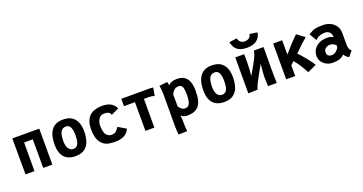

<svg xmlns="http://www.w3.org/2000/svg" viewBox="-43 -1519 4744 2511"><g transform="rotate(-20 2329.0 -264.0)"><path d="M188 -395.5V2.4H63L61.5 -498.5L309.1 -498H436L436.5 2.4H309.6L308.6 -395.5Z M822.8 -120.6Q852.1 -152.8 852.1 -258.8Q852.1 -258.8 852.1 -266.6Q851.1 -331.1 833 -368.2Q814.9 -405.3 771.5 -405.3Q719.2 -405.3 697.5 -361.3Q675.8 -317.4 675.8 -235.4Q675.8 -172.9 699.2 -134.5Q722.7 -96.2 765.6 -96.2Q785.2 -96.7 797.1 -101.8Q809.1 -106.9 822.8 -120.6ZM765.1 2.9Q656.2 2.9 604.5 -57.9Q552.7 -118.7 552.7 -226.6Q552.7 -503.9 764.2 -503.9Q834.5 -503.9 878.2 -479.7Q921.9 -455.6 948.2 -405.8Q977.1 -350.1 977.1 -265.1Q977.1 -229 972.7 -196.8Q968.3 -164.6 959 -133.8Q949.7 -103 933.1 -78.6Q916.5 -54.2 893.8 -35.6Q871.1 -17.1 838.6 -7.1Q806.2 2.9 766.1 2.9Z M1197.3 -257.8Q1197.3 -213.9 1206.1 -181.9Q1214.8 -149.9 1226.3 -134.5Q1237.8 -119.1 1254.4 -110.4Q1271 -101.6 1280 -100.3Q1289.1 -99.1 1299.8 -99.1H1305.7Q1339.4 -99.1 1361.6 -117.7Q1383.8 -136.2 1404.3 -170.9L1514.6 -105.5Q1489.7 -50.3 1439.9 -23.4Q1390.1 3.4 1310.5 3.4Q1262.2 3.4 1223.4 -4.4Q1184.6 -12.2 1152.8 -35.6Q1107.4 -70.8 1088.6 -125.2Q1069.8 -179.7 1069.8 -257.3Q1069.8 -497.1 1310.5 -497.1Q1390.6 -497.1 1435.1 -467.3Q1478.5 -438 1497.6 -393.6L1390.1 -343.8Q1377 -394 1301.8 -394Q1251 -394 1224.1 -354.5Q1197.3 -314.9 1197.3 -257.8Z M1731 4.4V-395.5Q1675.3 -395.5 1632.3 -395.3Q1589.4 -395 1578.1 -395V-497.6Q1604 -497.6 1752.7 -497.8Q1901.4 -498 1951.2 -498Q2000.5 -498 2021 -494.6L2001 -381.8Q1970.7 -395.5 1929.2 -395.5H1855.5V4.4Z M2402.8 -259.3Q2402.8 -330.6 2388.4 -363.3Q2374 -396 2341.8 -396Q2298.8 -396 2276.9 -377.4Q2254.9 -358.9 2235.4 -320.3L2236.3 -151.9Q2273.9 -94.2 2317.9 -94.2Q2347.2 -94.2 2365 -107.9Q2382.8 -121.6 2392.8 -158.4Q2402.8 -195.3 2402.8 -259.3ZM2116.2 -360.8V-373.5Q2116.2 -416.5 2105.5 -486.3L2216.8 -499Q2223.1 -481.9 2226.6 -449.7Q2266.1 -493.7 2349.6 -493.7Q2527.8 -493.7 2527.8 -269Q2527.8 -225.6 2524.4 -191.7Q2521 -157.7 2512.2 -125.7Q2503.4 -93.8 2487.8 -70.8Q2472.2 -47.9 2449.2 -30.5Q2426.3 -13.2 2392.6 -4.6Q2358.9 3.9 2315.4 3.9Q2260.7 3.9 2229.5 -29.3Q2230 -22.5 2232.7 -2.4Q2235.4 17.6 2236.3 29.8V74.2Q2236.3 127.9 2243.2 194.3L2122.1 197.8Q2115.2 142.1 2115.2 71.3Z M2893.1 -120.6Q2922.4 -152.8 2922.4 -258.8Q2922.4 -258.8 2922.4 -266.6Q2921.4 -331.1 2903.3 -368.2Q2885.3 -405.3 2841.8 -405.3Q2789.6 -405.3 2767.8 -361.3Q2746.1 -317.4 2746.1 -235.4Q2746.1 -172.9 2769.5 -134.5Q2793 -96.2 2835.9 -96.2Q2855.5 -96.7 2867.4 -101.8Q2879.4 -106.9 2893.1 -120.6ZM2835.4 2.9Q2726.6 2.9 2674.8 -57.9Q2623 -118.7 2623 -226.6Q2623 -503.9 2834.5 -503.9Q2904.8 -503.9 2948.5 -479.7Q2992.2 -455.6 3018.6 -405.8Q3047.4 -350.1 3047.4 -265.1Q3047.4 -229 3043 -196.8Q3038.6 -164.6 3029.3 -133.8Q3020 -103 3003.4 -78.6Q2986.8 -54.2 2964.1 -35.6Q2941.4 -17.1 2908.9 -7.1Q2876.5 2.9 2836.4 2.9Z M3354 -651.4Q3392.6 -651.4 3416 -670.9Q3439.5 -690.4 3441.9 -720.2L3548.8 -705.6Q3539.6 -638.7 3491 -600.3Q3442.4 -562 3356.9 -562Q3272 -562 3224.1 -595.9Q3176.3 -629.9 3159.2 -710L3266.1 -724.6Q3283.2 -651.4 3354 -651.4ZM3422.9 -498 3557.6 -497.6Q3556.2 -317.9 3556.2 -204.6Q3556.2 -70.8 3560.1 2.9H3438Q3434.1 -71.3 3433.6 -135.7Q3433.6 -155.8 3437.3 -198Q3440.9 -240.2 3444.3 -272.5L3448.2 -304.7Q3361.8 -153.8 3334 -98.1Q3306.2 -42.5 3293 0L3163.6 3.4V-496.6H3288.1V-370.1Q3288.1 -344.7 3284.9 -287.1Q3281.7 -229.5 3277.3 -196.3Q3365.7 -345.7 3390.6 -397.5Q3415.5 -449.2 3422.9 -498Z M3942.9 -266.1Q3987.3 -222.2 4040 -156.7Q4092.8 -91.3 4119.1 -45.9L3995.1 11.7Q3929.2 -113.8 3862.8 -191.4L3816.9 -147.9V0H3691.4V-498H3816.9V-298.8Q3929.2 -429.7 4013.7 -509.8L4120.1 -430.7Q4057.6 -380.9 3942.9 -266.1Z M4295.9 -154.8Q4295.9 -121.6 4314.7 -106.9Q4333.5 -92.3 4360.8 -92.3Q4397 -92.3 4426 -118.2Q4455.1 -144 4463.4 -169.4V-192.4Q4449.7 -208 4427 -218.8Q4404.3 -229.5 4381.3 -229.5Q4351.6 -229.5 4323.7 -210.2Q4295.9 -190.9 4295.9 -154.8ZM4588.4 -154.3Q4588.4 -120.1 4596.7 -99.1Q4605 -78.1 4625.5 -62L4564.5 10.7Q4558.6 6.3 4547.4 -1.5Q4536.1 -9.3 4530.8 -13.7Q4525.4 -18.1 4517.3 -27.6Q4509.3 -37.1 4502 -49.3Q4473.1 -19.5 4436.8 -7.1Q4400.4 5.4 4335.9 5.4Q4271 5.4 4219.5 -38.8Q4168 -83 4168 -147.5Q4168 -218.8 4211.4 -263.7Q4245.1 -297.9 4286.1 -312.5Q4327.1 -327.1 4381.3 -327.1Q4429.7 -327.1 4463.4 -304.2Q4463.4 -332.5 4454.3 -353Q4445.3 -373.5 4430.9 -383.1Q4416.5 -392.6 4403.6 -396.5Q4390.6 -400.4 4377.4 -400.4Q4290.5 -400.4 4239.3 -346.2L4179.7 -447.8Q4211.4 -467.8 4233.2 -478.5Q4254.9 -489.3 4281.2 -494.4Q4307.6 -499.5 4323.5 -500.5Q4339.4 -501.5 4381.3 -502Q4437 -502 4483.6 -481.2Q4530.3 -460.4 4559.3 -418.2Q4588.4 -376 4588.4 -319.8Z"/></g></svg>

Font: Fantasque Sans Mono
Style: Bold
Weight: 700
Monospace: yes
Designer: Jany Belluz
Version: Version 1.8.0 ; ttfautohint (v1.8.2)